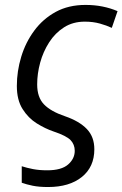

<svg xmlns="http://www.w3.org/2000/svg" viewBox="-20 -565 500 784"><path d="M176.3 198.7Q139.6 198.7 113.5 193.4Q87.4 188 68.8 181.2V113.8Q89.8 120.6 115 125.5Q140.1 130.4 172.9 130.4Q231 130.4 258.1 106.7Q285.2 83 285.2 50.8Q285.2 24.9 268.1 7.1Q251 -10.7 198.2 -28.3Q165 -39.6 130.4 -61Q95.7 -82.5 72.3 -119.6Q48.8 -156.7 48.8 -213.9Q48.8 -274.4 66.7 -333.3Q84.5 -392.1 119.9 -439.9Q155.3 -487.8 207.5 -516.4Q259.8 -544.9 329.1 -544.9Q366.2 -544.9 398.9 -538.3Q431.6 -531.7 460 -519.5L436.5 -451.2Q416 -460.9 387.9 -468.8Q359.9 -476.6 326.2 -476.6Q277.8 -476.6 241.5 -453.4Q205.1 -430.2 180.7 -392.1Q156.2 -354 144 -309.1Q131.8 -264.2 131.8 -220.2Q131.8 -167.5 159.7 -138.7Q187.5 -109.9 245.6 -90.3Q303.7 -70.3 334.5 -38.3Q365.2 -6.3 365.2 44.4Q365.2 116.7 314.2 157.7Q263.2 198.7 176.3 198.7Z"/></svg>

Font: Open Sans
Style: Italic
Weight: 400
Italic angle: -12°
Designer: Monotype Design Team
Foundry: Monotype Imaging Inc.
Version: Version 3.000; ttfautohint (v1.8.4)